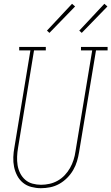

<svg xmlns="http://www.w3.org/2000/svg" viewBox="-20 -982 586 1010"><path d="M195 8Q170 8 145 1.5Q120 -5 101 -20.5Q82 -36 70.5 -58Q59 -80 54 -104.5Q49 -129 50 -155.5Q51 -182 56 -208L140 -717H81V-735H221V-717H159L75 -205Q71 -182 70 -158.5Q69 -135 72.5 -113Q76 -91 86 -71Q96 -51 112.5 -36.5Q129 -22 151 -16Q173 -10 196 -10Q218 -10 240.5 -15Q263 -20 283.5 -31.5Q304 -43 320.5 -60.5Q337 -78 348.5 -98.5Q360 -119 367 -141Q374 -163 377 -185L465 -717H406V-735H546V-717H485L396 -182Q392 -157 385 -133.5Q378 -110 365 -87.5Q352 -65 333 -46Q314 -27 291.5 -14.5Q269 -2 244.5 3Q220 8 195 8ZM410 -809 397 -821 529 -962 545 -948ZM240 -809 227 -821 359 -962 375 -948Z"/></svg>

Font: Iosevka Curly Slab ThObl
Style: Regular
Weight: 100
Italic angle: -9°
Monospace: yes
Designer: Belleve Invis
Foundry: Belleve Invis
Version: Version 11.0.0; ttfautohint (v1.8.3)